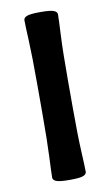

<svg xmlns="http://www.w3.org/2000/svg" viewBox="-79 -696 429 746"><g transform="rotate(-10 136.0 -323.0)"><path d="M201.2 -12.7Q201.2 -2.9 188.2 2.4Q175.3 7.8 134.8 7.8Q95.2 7.8 82 2.4Q68.8 -2.9 68.8 -12.7Q68.8 -33.2 71.8 -94.7Q74.7 -156.2 74.7 -267.6V-378.9Q74.7 -490.2 71.8 -551.8Q68.8 -613.3 68.8 -633.8Q68.8 -643.6 82 -648.9Q95.2 -654.3 134.8 -654.3Q175.3 -654.3 188.2 -648.9Q201.2 -643.6 201.2 -633.8Q201.2 -613.3 198 -551.8Q194.8 -490.2 194.8 -378.9V-267.6Q194.8 -156.2 198 -94.7Q201.2 -33.2 201.2 -12.7Z"/></g></svg>

Font: Bainsley
Style: Bold
Weight: 700
Designer: Paul James MIller
Foundry: High-Logic / Made with FontCreator
Version: Version 1.411;March 28, 2021;FontCreator 13.0.0.2683 64-bit